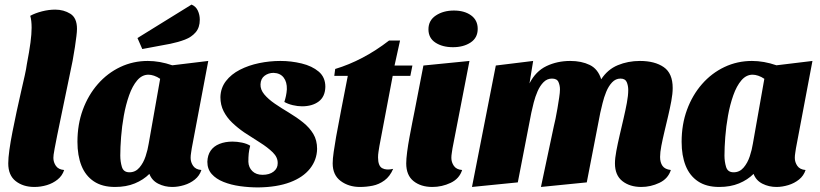

<svg xmlns="http://www.w3.org/2000/svg" viewBox="-20 -796 3581 838"><path d="M130 20Q81 20 48.5 -5.5Q16 -31 16 -83Q16 -106 21 -142Q26 -178 34.5 -221Q43 -264 52.5 -308.5Q62 -353 71.5 -394Q81 -435 88 -466.5Q95 -498 97 -515Q108 -572 113 -610Q118 -648 118 -675Q118 -691 116.5 -704Q115 -717 112 -727Q134 -739 163.5 -746.5Q193 -754 221 -754Q258 -754 287 -736Q316 -718 316 -670Q316 -658 313.5 -638Q311 -618 307 -590.5Q303 -563 297 -531Q291 -499 283 -463Q263 -366 250 -304Q237 -242 229.5 -204.5Q222 -167 218.5 -148Q215 -129 214 -121Q213 -113 213 -107Q213 -88 224 -72Q235 -56 260 -54Q252 -29 231.5 -12.5Q211 4 184.5 12Q158 20 130 20Z M482 20Q426 20 389.5 -4.5Q353 -29 335.5 -73Q318 -117 318 -177Q318 -253 341.5 -317Q365 -381 407 -429Q449 -477 505 -503.5Q561 -530 625 -530Q677 -530 732 -511L889 -530L817 -149Q816 -141 814 -129Q812 -117 812 -107Q812 -88 823 -72Q834 -56 859 -54Q851 -29 830.5 -12.5Q810 4 783.5 12Q757 20 732 20Q699 20 671 6Q643 -8 632 -37Q606 -11 568.5 4.5Q531 20 482 20ZM545 -44Q571 -44 588.5 -64.5Q606 -85 615.5 -114Q625 -143 629 -169L679 -452Q666 -461 652.5 -465.5Q639 -470 628 -470Q600 -470 579 -445.5Q558 -421 543.5 -380Q529 -339 520.5 -291.5Q512 -244 508.5 -198Q505 -152 505 -117Q505 -91 512 -67.5Q519 -44 545 -44ZM601 -582 580 -630 816 -776Q835 -768 843.5 -749.5Q852 -731 852 -710Q852 -676 834 -655Q816 -634 787 -623Q758 -612 724 -605Z M1107 22Q1067 22 1027.5 16.5Q988 11 955.5 -2Q923 -15 904 -36.5Q885 -58 885 -90Q886 -119 899.5 -138.5Q913 -158 938 -168Q963 -178 995 -178Q1015 -178 1036.5 -173.5Q1058 -169 1072 -160Q1067 -141 1065.5 -125.5Q1064 -110 1064 -90Q1065 -65 1081.5 -49Q1098 -33 1126 -33Q1156 -33 1174 -47Q1192 -61 1192 -83Q1193 -109 1170.5 -131Q1148 -153 1114.5 -174Q1081 -195 1046 -218Q1017 -238 993.5 -260.5Q970 -283 956 -310.5Q942 -338 942 -372Q943 -412 966 -442Q989 -472 1027 -491.5Q1065 -511 1111 -520.5Q1157 -530 1204 -530Q1251 -530 1296.5 -519Q1342 -508 1371 -483.5Q1400 -459 1400 -417Q1399 -374 1371 -353Q1343 -332 1298 -332Q1279 -332 1258 -337Q1237 -342 1221 -351Q1225 -363 1228 -377Q1231 -391 1232 -406Q1233 -438 1218 -457.5Q1203 -477 1174 -478Q1152 -478 1135 -465.5Q1118 -453 1117 -428Q1116 -405 1133.5 -384Q1151 -363 1179.5 -343.5Q1208 -324 1240 -305Q1275 -284 1303 -261.5Q1331 -239 1347.5 -211.5Q1364 -184 1364 -146Q1363 -98 1333 -60Q1303 -22 1246 -0.5Q1189 21 1107 22Z M1551 20Q1502 20 1467 -6Q1432 -32 1432 -83Q1432 -103 1436.5 -133.5Q1441 -164 1447 -199Q1453 -234 1459.5 -265.5Q1466 -297 1469 -316L1498 -465H1439L1443 -495Q1503 -513 1562 -544Q1621 -575 1678 -619H1726L1702 -510H1780L1771 -465H1694L1636 -159Q1634 -146 1632 -133.5Q1630 -121 1630 -109Q1630 -72 1648 -62Q1666 -52 1696 -59Q1682 -26 1658 -8.5Q1634 9 1606.5 14.5Q1579 20 1551 20Z M1867 20Q1817 20 1785 -5.5Q1753 -31 1753 -83Q1753 -102 1757 -133Q1761 -164 1767.5 -198.5Q1774 -233 1780 -264Q1786 -295 1790 -314L1828 -510L2029 -530L1955 -149Q1954 -141 1952 -129Q1950 -117 1950 -107Q1950 -88 1961 -72Q1972 -56 1997 -54Q1985 -16 1947 2Q1909 20 1867 20ZM1957 -590Q1911 -590 1880.5 -610Q1850 -630 1850 -668Q1850 -707 1882.5 -728.5Q1915 -750 1961 -750Q2007 -750 2036 -729Q2065 -708 2065 -670Q2065 -631 2034 -610.5Q2003 -590 1957 -590Z M2779 20Q2729 20 2696.5 -5.5Q2664 -31 2664 -83Q2664 -105 2670 -137Q2676 -169 2684.5 -205.5Q2693 -242 2701.5 -278.5Q2710 -315 2716 -347Q2722 -379 2722 -403Q2722 -422 2715.5 -437.5Q2709 -453 2688 -453Q2667 -453 2651.5 -436.5Q2636 -420 2626 -395.5Q2616 -371 2610 -346Q2604 -321 2600 -304L2541 0L2341 20L2397 -244Q2400 -256 2404.5 -277Q2409 -298 2413 -322.5Q2417 -347 2420.5 -369.5Q2424 -392 2424 -406Q2424 -423 2417.5 -438Q2411 -453 2389 -453Q2368 -453 2352.5 -437.5Q2337 -422 2326.5 -398Q2316 -374 2309.5 -348.5Q2303 -323 2299 -304L2240 0L2040 20L2144 -510L2307 -530L2291 -432Q2318 -485 2365 -507.5Q2412 -530 2469 -530Q2518 -530 2554 -512.5Q2590 -495 2604 -450Q2632 -493 2676.5 -511.5Q2721 -530 2773 -530Q2838 -530 2877 -503Q2916 -476 2916 -412Q2916 -387 2910 -355Q2904 -323 2896 -289Q2888 -255 2880 -221.5Q2872 -188 2866.5 -159.5Q2861 -131 2861 -111Q2861 -87 2871.5 -72Q2882 -57 2908 -54Q2896 -16 2858 2Q2820 20 2779 20Z M3119 20Q3063 20 3026.5 -4.5Q2990 -29 2972.5 -73Q2955 -117 2955 -177Q2955 -253 2978.5 -317Q3002 -381 3044 -429Q3086 -477 3142 -503.5Q3198 -530 3262 -530Q3314 -530 3369 -511L3526 -530L3454 -149Q3453 -141 3451 -129Q3449 -117 3449 -107Q3449 -88 3460 -72Q3471 -56 3496 -54Q3488 -29 3467.5 -12.5Q3447 4 3420.5 12Q3394 20 3369 20Q3336 20 3308 6Q3280 -8 3269 -37Q3243 -11 3205.5 4.5Q3168 20 3119 20ZM3182 -44Q3208 -44 3225.5 -64.5Q3243 -85 3252.5 -114Q3262 -143 3266 -169L3316 -452Q3303 -461 3289.5 -465.5Q3276 -470 3265 -470Q3237 -470 3216 -445.5Q3195 -421 3180.5 -380Q3166 -339 3157.5 -291.5Q3149 -244 3145.5 -198Q3142 -152 3142 -117Q3142 -91 3149 -67.5Q3156 -44 3182 -44Z"/></svg>

Font: Sansita Swashed Light ExtraBold
Style: Regular
Weight: 800
Version: Version 1.003